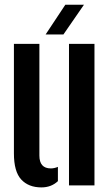

<svg xmlns="http://www.w3.org/2000/svg" viewBox="-20 -786 468 814"><path d="M39 -135.5V-600H147V-126.5Q147 -72 195.5 -72Q210 -72 225.5 -78.5V-18Q197.5 8.5 155.5 8.5Q101 8.5 70 -25Q39 -58.5 39 -135.5ZM272.5 0V-600H380.5V0ZM173.5 -640 257 -766H336L249 -640Z"/></svg>

Font: Big Shoulders Stencil Display
Style: Bold
Weight: 700
Designer: Patric King
Foundry: XO Type Co
Version: Version 1.000